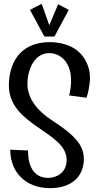

<svg xmlns="http://www.w3.org/2000/svg" viewBox="-20 -964 503 994"><path d="M446 -562C446 -611 419 -742 240 -746C70 -746 26 -621 26 -521C26 -313 325 -283 325 -136C325 -66 268 -43 229 -43C195 -43 125 -57 125 -185L33 -189C33 -73 113 10 238 10C366 10 414 -64 414 -141C414 -211 370 -263 249 -341C179 -386 122 -451 122 -529C122 -608 161 -689 234 -689C295 -689 348 -640 348 -547C348 -524 345 -498 338 -470L428 -458C446 -513 446 -562 446 -562ZM281 -942 221 -800H247L196 -944L135 -913L210 -775H262L336 -913Z"/></svg>

Font: Englebert
Style: Regular
Weight: 400
Designer: Astigmatic (AOETI)
Foundry: Astigmatic (AOETI)
Version: Version 1.000